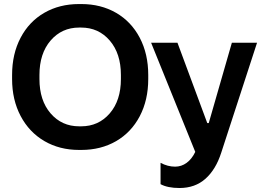

<svg xmlns="http://www.w3.org/2000/svg" viewBox="-20 -732 1299 953"><path d="M40 -339.8V-359.9Q40 -464.4 82.3 -544.7Q124.5 -625 200 -668.5Q275.4 -711.9 372.1 -711.9H383.8Q480.5 -711.9 555.9 -668.5Q631.3 -625 673.6 -544.7Q715.8 -464.4 715.8 -359.9V-339.8Q715.8 -235.4 673.6 -155Q631.3 -74.7 555.9 -31.2Q480.5 12.2 383.8 12.2H372.1Q275.9 12.2 200.4 -31.7Q125 -75.7 82.5 -156Q40 -236.3 40 -339.8ZM175.8 -339.8Q175.8 -233.4 231.2 -169.2Q286.6 -105 373 -105H382.8Q469.2 -105 524.7 -169.2Q580.1 -233.4 580.1 -339.8V-359.9Q580.1 -466.3 524.7 -530.8Q469.2 -595.2 382.8 -595.2H373Q286.6 -595.2 231.2 -530.8Q175.8 -466.3 175.8 -359.9ZM871.1 201.2Q812 201.2 776.9 182.1V76.2Q812.5 95.2 849.1 95.2Q880.4 95.2 906.2 76.4Q932.1 57.6 949.2 22L730 -520H860.8L1008.8 -121.1H1016.1L1130.9 -520H1255.9L1078.1 25.9Q1051.3 109.4 999.8 155.3Q948.2 201.2 871.1 201.2Z"/></svg>

Font: Fixel Text SemiBold
Style: Regular
Weight: 600
Width: 4
Designer: AlfaBravo + MacPaw
Foundry: Kyrylo Tkachov, Marchela Mozhyna, Serhii Makarenko, Maria Weinstein, Zakhar Kryvoshyya
Version: Version 1.211